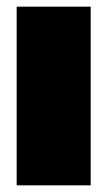

<svg xmlns="http://www.w3.org/2000/svg" viewBox="-20 -556 322 576"><path d="M252 -536H30V0H252Z"/></svg>

Font: Fira Sans Ultra
Style: Regular
Weight: 950
Designer: Carrois Corporate & Edenspiekermann AG
Foundry: Carrois Corporate GbR & Edenspiekermann AG
Version: Version 4.203;PS 004.203;hotconv 1.0.88;makeotf.lib2.5.64775